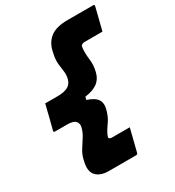

<svg xmlns="http://www.w3.org/2000/svg" viewBox="-215 -884 1062 1168"><g transform="rotate(-30 316.0 -299.5)"><path d="M374 -166Q362 -123 340.5 -93.5Q319 -64 307 -40Q305 -35 303 -29.5Q301 -24 299 -18Q302 -6 319 -6H445L406 150Q404 161 393 161H203Q143 161 114.5 130.5Q86 100 100 39L103 24Q111 -9 129 -37.5Q147 -66 165 -94Q183 -122 190 -151Q197 -177 182 -194Q167 -211 124 -211H38Q27 -211 30 -222Q41 -264 51.5 -305.5Q62 -347 72 -389H159Q204 -389 230.5 -402.5Q257 -416 265 -448Q272 -475 268 -501Q264 -527 261 -556.5Q258 -586 266 -623L271 -646Q284 -700 324.5 -730Q365 -760 444 -760H623Q634 -760 631 -749Q621 -709 611.5 -670.5Q602 -632 592 -593H468Q449 -593 440 -581Q439 -577 438.5 -572.5Q438 -568 437 -564Q434 -527 439.5 -485.5Q445 -444 434 -400Q424 -357 393 -333.5Q362 -310 304 -302L299 -282Q352 -265 369.5 -237.5Q387 -210 374 -166Z"/></g></svg>

Font: Recursive Sn Lnr St Blk
Style: Italic
Weight: 900
Italic angle: -15°
Version: Version 1.079;hotconv 1.0.112;makeotfexe 2.5.65598; ttfautoh